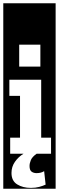

<svg xmlns="http://www.w3.org/2000/svg" viewBox="-30 -937 359 1170"><path d="M-10 -917H309V213H-10ZM87 -531H216V-665H87ZM239 106Q220 118 193 118Q175 118 162.5 109Q150 100 150 74Q150 58 158 38.5Q166 19 193 0H281V-98H221V-451H27V-353H92V-98H32V0H113Q82 19 61 49Q40 79 40 117Q40 165 74.5 186.5Q109 208 158 208Q186 208 208.5 202Q231 196 248 188Z"/></svg>

Font: Zilla Slab Highlight
Style: Bold
Weight: 700
Designer: Typotheque Type Foundry
Foundry: Typotheque type foundry
Version: Version 1.1; 2017; ttfautohint (v1.6)